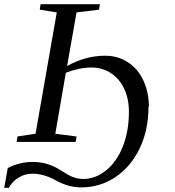

<svg xmlns="http://www.w3.org/2000/svg" viewBox="-41 -675 834 913"><path d="M667 -167 665 -166Q665 -56 623 31Q581 118 508 167Q435 216 345 216Q284 216 225 183Q194 166 168 159Q141 151 113 151Q78 151 48 169Q17 188 1 218H-21L-4 124Q52 95 115 95Q187 95 248 135Q285 159 306 167Q330 176 355 176Q414 176 465 134Q516 92 544 19Q572 -53 572 -143Q572 -205 550 -252Q528 -300 487 -327Q446 -354 393 -354Q338 -354 272 -329L222 -39L323 -26L319 0H38L42 -26L128 -39L229 -616L148 -629L152 -655H434L430 -629L323 -616L278 -361Q366 -410 458 -410Q520 -410 567 -379Q616 -347 641 -292Q667 -235 667 -167Z"/></svg>

Font: Libra Serif Modern
Style: Italic
Weight: 400
Italic angle: -12°
Designer: Stefan Peev, Context Ltd
Foundry: Stefan Peev, Context Ltd
Version: Version 1.000